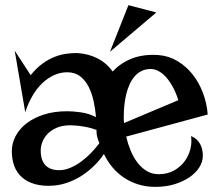

<svg xmlns="http://www.w3.org/2000/svg" viewBox="-20 -710 849 746"><path d="M470.2 -179.2Q476.6 -151.9 487.3 -125.7Q498 -99.6 513.4 -79.1Q528.8 -58.6 549.6 -45.9Q570.3 -33.2 596.2 -33.2Q630.4 -33.2 655.8 -47.4Q681.2 -61.5 697.3 -83.3Q713.4 -105 719.7 -131.1Q726.1 -157.2 722.2 -181.2Q735.8 -175.8 744.9 -167Q753.9 -158.2 759 -147.7Q764.2 -137.2 766.1 -126.2Q768.1 -115.2 768.1 -105Q768.1 -81.5 754.4 -59.8Q740.7 -38.1 716.1 -21.2Q691.4 -4.4 657.7 5.9Q624 16.1 584 16.1Q548.8 16.1 518.3 6.8Q487.8 -2.4 462.4 -19.3Q437 -36.1 417.2 -59.6Q397.5 -83 383.8 -111.8Q367.7 -87.4 345.9 -66.2Q324.2 -44.9 298.8 -28.3Q273.4 -11.7 245.1 -1.5Q216.8 8.8 188 11.2Q147 14.2 116.5 5.6Q85.9 -2.9 65.7 -20.8Q45.4 -38.6 35.6 -64.7Q25.9 -90.8 25.9 -123Q25.9 -152.8 40.5 -180.9Q55.2 -209 82.8 -230.5Q110.4 -252 150.4 -264.9Q190.4 -277.8 241.2 -277.8Q264.6 -277.8 295.2 -273.4Q325.7 -269 353 -254.9Q350.6 -284.7 344 -315.7Q337.4 -346.7 324.7 -372.1Q312 -397.5 291.7 -413.3Q271.5 -429.2 241.2 -429.2Q215.3 -429.2 190.9 -418.5Q166.5 -407.7 145.3 -387.7Q124 -367.7 106.9 -338.9Q89.8 -310.1 78.1 -273.9L37.1 -513.2L99.1 -418Q122.1 -446.3 145.5 -463.1Q168.9 -480 192.1 -489Q215.3 -498 237.1 -501Q258.8 -503.9 278.8 -503.9Q322.8 -501.5 358.4 -483.4Q394 -465.3 418 -432.1Q448.2 -465.3 492.7 -482.7Q537.1 -500 595.2 -496.1Q635.3 -493.2 668.9 -473.1Q702.6 -453.1 727.8 -421.6Q752.9 -390.1 768.3 -349.6Q783.7 -309.1 787.1 -265.1ZM366.2 -153.8Q355 -178.7 355 -199.2V-205.1Q337.4 -211.9 319.6 -215.6Q301.8 -219.2 286.6 -220.9Q271.5 -222.7 261 -222.9Q250.5 -223.1 247.1 -223.1Q219.2 -222.2 198.7 -212.9Q178.2 -203.6 164.8 -189.7Q151.4 -175.8 144.8 -158.7Q138.2 -141.6 138.2 -125Q138.2 -87.4 156.5 -68.1Q174.8 -48.8 210 -48.8Q231.4 -48.8 253.4 -58.1Q275.4 -67.4 295.9 -82.5Q316.4 -97.7 334.5 -116.5Q352.5 -135.3 366.2 -153.8ZM460.9 -257.8Q460.9 -252 460.9 -245.4Q460.9 -238.8 461.9 -231.9L672.9 -320.8Q662.6 -353 649.4 -376Q636.2 -398.9 622.1 -413.6Q607.9 -428.2 593.5 -435.1Q579.1 -441.9 565.9 -441.9Q545.4 -441.9 529.8 -434.1Q514.2 -426.3 502.7 -412.8Q491.2 -399.4 483.2 -381.3Q475.1 -363.3 470.2 -342.8Q465.3 -322.3 463.1 -300.5Q460.9 -278.8 460.9 -257.8ZM407.2 -508.8 479 -689.9 587.4 -661.6Z"/></svg>

Font: Risque
Style: Regular
Weight: 400
Designer: Astigmatic (AOETI)
Foundry: Astigmatic (AOETI)
Version: Version 1.000